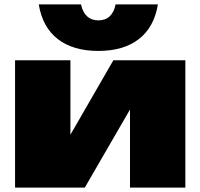

<svg xmlns="http://www.w3.org/2000/svg" viewBox="-20 -847 905 867"><path d="M48 0V-575H298V-142L252 -159L492 -575H817V0H567V-449L613 -432L363 0ZM424 -617Q310 -617 241 -670.5Q172 -724 155 -827H346Q353 -792 373 -773.5Q393 -755 424 -755Q456 -755 475.5 -773.5Q495 -792 502 -827H693Q676 -724 607 -670.5Q538 -617 424 -617Z"/></svg>

Font: Unbounded Black
Style: Regular
Weight: 900
Designer: Luke Prowse, Jean-Baptiste Morizot, Fátima Lázaro, Florian Runge
Foundry: NaN
Version: Version 1.701;gftools[0.9.28.dev5+ged2979d]